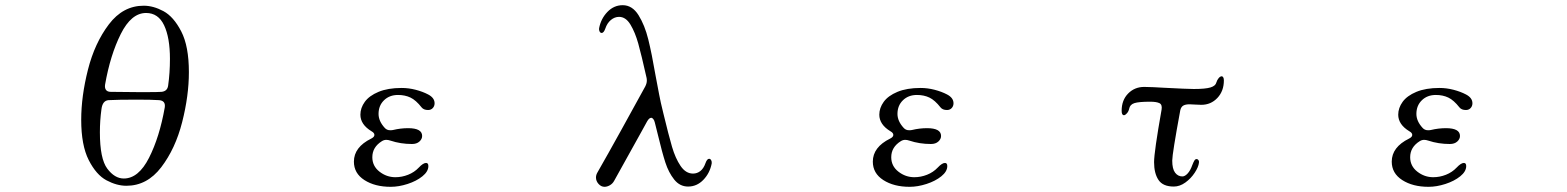

<svg xmlns="http://www.w3.org/2000/svg" viewBox="-20 -719 6040 740"><path d="M534 -697Q571 -697 610 -676Q649 -655 678.5 -598Q708 -541 708 -441Q708 -350 682 -248Q656 -146 601.5 -74.5Q547 -3 467 -3Q430 -3 390.5 -24Q351 -45 322 -102Q293 -159 293 -257Q293 -348 319 -450.5Q345 -553 399.5 -625Q454 -697 534 -697ZM407 -365 508 -364H555Q586 -364 602 -365Q625 -367 628 -389Q635 -438 635 -492Q635 -574 612.5 -621.5Q590 -669 543 -669Q486 -669 445.5 -588Q405 -507 385 -393Q383 -380 388.5 -372.5Q394 -365 407 -365ZM457 -31Q514 -31 554.5 -111Q595 -191 615 -305Q617 -318 611.5 -325Q606 -332 593 -333Q564 -335 508 -335Q434 -335 398 -333Q375 -331 371 -298Q365 -255 365 -209Q365 -107 393.5 -69Q422 -31 457 -31Z M1411 -185Q1423 -191 1423 -199Q1423 -207 1412 -213Q1369 -239 1369 -277Q1369 -303 1386 -326.5Q1403 -350 1439 -365Q1475 -380 1528 -380Q1555 -380 1582 -373Q1609 -366 1630 -355Q1655 -342 1655 -321Q1655 -310 1648 -302.5Q1641 -295 1630 -295Q1613 -295 1605 -305Q1583 -333 1562 -343Q1541 -353 1514 -353Q1481 -353 1460 -332.5Q1439 -312 1439 -280Q1439 -252 1463 -226Q1471 -217 1484 -217Q1491 -217 1495 -218Q1524 -225 1553 -225Q1607 -225 1607 -195Q1607 -183 1596.5 -173.5Q1586 -164 1568 -164Q1524 -164 1485 -177Q1476 -180 1469 -180Q1460 -180 1452 -175Q1415 -152 1415 -113Q1415 -79 1442.5 -57.5Q1470 -36 1504 -36Q1529 -36 1553 -45.5Q1577 -55 1594 -73Q1611 -91 1622 -91Q1631 -91 1631 -79Q1631 -58 1608 -39.5Q1585 -21 1551 -10Q1517 1 1486 1Q1425 1 1384.5 -25Q1344 -51 1344 -96Q1344 -152 1411 -185Z M2283 -55Q2322 -123 2374.5 -218Q2427 -313 2467 -386Q2473 -398 2473 -408Q2473 -415 2472 -419Q2452 -508 2440 -551Q2428 -594 2410 -624Q2392 -654 2366 -654Q2349 -654 2334.5 -642Q2320 -630 2313 -609Q2307 -592 2299 -592Q2294 -592 2291 -597.5Q2288 -603 2289 -610Q2296 -647 2321 -673Q2346 -699 2380 -699Q2417 -699 2441 -660.5Q2465 -622 2478.5 -567.5Q2492 -513 2507 -426Q2524 -335 2527 -323L2537 -281Q2557 -198 2570 -153.5Q2583 -109 2603 -79.5Q2623 -50 2651 -50Q2667 -50 2679.5 -60Q2692 -70 2699 -90Q2705 -107 2713 -107Q2718 -107 2721 -101.5Q2724 -96 2723 -89Q2716 -52 2691 -26Q2666 0 2632 0Q2600 0 2578.5 -27Q2557 -54 2544.5 -92.5Q2532 -131 2516 -198L2504 -246Q2502 -255 2498 -260Q2494 -265 2490 -265Q2482 -265 2474 -251L2452 -211Q2347 -22 2347 -22Q2341 -11 2330.5 -5Q2320 1 2310 1Q2297 1 2287 -10Q2277 -21 2277 -35Q2277 -45 2283 -55Z M3411 -185Q3423 -191 3423 -199Q3423 -207 3412 -213Q3369 -239 3369 -277Q3369 -303 3386 -326.5Q3403 -350 3439 -365Q3475 -380 3528 -380Q3555 -380 3582 -373Q3609 -366 3630 -355Q3655 -342 3655 -321Q3655 -310 3648 -302.5Q3641 -295 3630 -295Q3613 -295 3605 -305Q3583 -333 3562 -343Q3541 -353 3514 -353Q3481 -353 3460 -332.5Q3439 -312 3439 -280Q3439 -252 3463 -226Q3471 -217 3484 -217Q3491 -217 3495 -218Q3524 -225 3553 -225Q3607 -225 3607 -195Q3607 -183 3596.5 -173.5Q3586 -164 3568 -164Q3524 -164 3485 -177Q3476 -180 3469 -180Q3460 -180 3452 -175Q3415 -152 3415 -113Q3415 -79 3442.5 -57.5Q3470 -36 3504 -36Q3529 -36 3553 -45.5Q3577 -55 3594 -73Q3611 -91 3622 -91Q3631 -91 3631 -79Q3631 -58 3608 -39.5Q3585 -21 3551 -10Q3517 1 3486 1Q3425 1 3384.5 -25Q3344 -51 3344 -96Q3344 -152 3411 -185Z M4428 -94Q4428 -133 4457 -297Q4460 -316 4448.5 -321.5Q4437 -327 4413 -327Q4369 -327 4352 -321.5Q4335 -316 4332 -300Q4330 -290 4323.5 -282.5Q4317 -275 4312 -275Q4303 -275 4303 -292Q4303 -333 4328 -358.5Q4353 -384 4390 -384Q4407 -384 4425.5 -383Q4444 -382 4462 -381Q4557 -376 4581 -376Q4626 -376 4645.5 -382Q4665 -388 4668 -401Q4671 -411 4677 -418Q4683 -425 4689 -425Q4692 -425 4694.5 -421Q4697 -417 4697 -409Q4697 -368 4672 -341.5Q4647 -315 4610 -315Q4597 -315 4585.5 -316Q4574 -317 4565 -317Q4549 -317 4540.5 -312Q4532 -307 4529 -294Q4498 -126 4498 -100Q4498 -68 4509 -53.5Q4520 -39 4537 -39Q4547 -39 4557.5 -50.5Q4568 -62 4575 -82Q4580 -95 4583.5 -100.5Q4587 -106 4592 -106Q4596 -106 4599 -102Q4602 -98 4601 -92Q4599 -75 4584.5 -53Q4570 -31 4548.5 -15.5Q4527 0 4504 0Q4462 0 4445 -25.5Q4428 -51 4428 -94Z M5411 -185Q5423 -191 5423 -199Q5423 -207 5412 -213Q5369 -239 5369 -277Q5369 -303 5386 -326.5Q5403 -350 5439 -365Q5475 -380 5528 -380Q5555 -380 5582 -373Q5609 -366 5630 -355Q5655 -342 5655 -321Q5655 -310 5648 -302.5Q5641 -295 5630 -295Q5613 -295 5605 -305Q5583 -333 5562 -343Q5541 -353 5514 -353Q5481 -353 5460 -332.5Q5439 -312 5439 -280Q5439 -252 5463 -226Q5471 -217 5484 -217Q5491 -217 5495 -218Q5524 -225 5553 -225Q5607 -225 5607 -195Q5607 -183 5596.5 -173.5Q5586 -164 5568 -164Q5524 -164 5485 -177Q5476 -180 5469 -180Q5460 -180 5452 -175Q5415 -152 5415 -113Q5415 -79 5442.5 -57.5Q5470 -36 5504 -36Q5529 -36 5553 -45.5Q5577 -55 5594 -73Q5611 -91 5622 -91Q5631 -91 5631 -79Q5631 -58 5608 -39.5Q5585 -21 5551 -10Q5517 1 5486 1Q5425 1 5384.5 -25Q5344 -51 5344 -96Q5344 -152 5411 -185Z"/></svg>

Font: Hina Mincho
Style: Regular
Weight: 400
Designer: satsuyako
Foundry: satsuyako
Version: Version 1.100